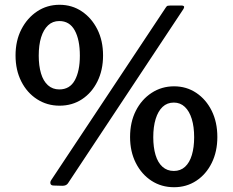

<svg xmlns="http://www.w3.org/2000/svg" viewBox="-20 -773 975 803"><path d="M708 10Q655 10 613.5 -17Q572 -44 548 -91.5Q524 -139 524 -200Q524 -262 548 -309.5Q572 -357 614 -384.5Q656 -412 708 -412Q760 -412 801 -384.5Q842 -357 865.5 -309.5Q889 -262 889 -200Q889 -139 865.5 -91.5Q842 -44 801 -17Q760 10 708 10ZM229 -331Q177 -331 135 -358Q93 -385 69 -432.5Q45 -480 45 -541Q45 -603 69.5 -650.5Q94 -698 135.5 -725.5Q177 -753 229 -753Q281 -753 322 -725.5Q363 -698 387 -650.5Q411 -603 411 -541Q411 -480 387.5 -432.5Q364 -385 323 -358Q282 -331 229 -331ZM228 -399Q272 -399 293 -437.5Q314 -476 314 -540Q314 -607 292.5 -646Q271 -685 228 -685Q200 -685 181 -667Q162 -649 152 -617Q142 -585 142 -540Q142 -498 151.5 -466Q161 -434 180.5 -416.5Q200 -399 228 -399ZM707 -58Q735 -58 754 -75.5Q773 -93 782.5 -125Q792 -157 792 -199Q792 -243 782 -275.5Q772 -308 753 -326Q734 -344 707 -344Q679 -344 660 -326Q641 -308 631 -275.5Q621 -243 621 -199Q621 -157 630.5 -125Q640 -93 659.5 -75.5Q679 -58 707 -58ZM264 -6Q257 4 241 4L205 3Q193 3 191 -5Q189 -13 195 -21L673 -741Q677 -748 682 -749Q687 -750 694 -750H739Q746 -750 749 -747Q752 -744 747 -735Z"/></svg>

Font: Libre Franklin SemiBold
Style: Regular
Weight: 600
Designer: Pablo Impallari, Rodrigo Fuenzalida, Nhung Nguyen
Foundry: Impallari Type
Version: Version 3.000